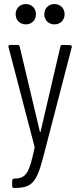

<svg xmlns="http://www.w3.org/2000/svg" viewBox="-20 -725 394 945"><path d="M107 -605C136 -605 157 -626 157 -655C157 -684 136 -705 107 -705C78 -705 57 -684 57 -655C57 -626 78 -605 107 -605ZM248 -605C277 -605 298 -626 298 -655C298 -684 277 -705 248 -705C219 -705 198 -684 198 -655C198 -626 219 -605 248 -605ZM46 200H51C134 200 159 177 192 51L333 -492C335 -498 332 -503 325 -503L288 -504C282 -504 278 -501 277 -495L180 -78C179 -74 177 -74 176 -78L77 -495C76 -500 72 -504 66 -504H31C25 -504 21 -501 21 -496C21 -495 22 -494 22 -493L150 -3C150 -1 151 1 150 3C124 127 109 153 51 154H50C44 154 40 158 40 164V190C40 196 43 200 46 200Z"/></svg>

Font: Barlow Condensed Light
Style: Regular
Weight: 300
Width: 3
Designer: Jeremy Tribby
Foundry: Tribby Type
Version: Version 1.422;hotconv 1.0.109;makeotfexe 2.5.65596